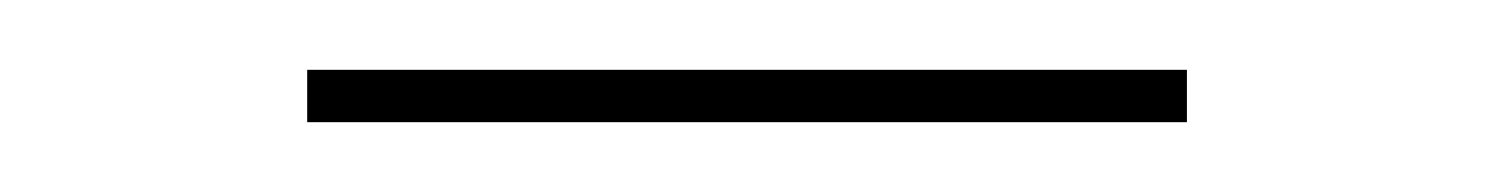

<svg xmlns="http://www.w3.org/2000/svg" viewBox="-20 -726 427 55"><path d="M68 -706H320V-691H68Z"/></svg>

Font: Exo Thin
Style: Regular
Weight: 250
Designer: Natanael Gama
Foundry: Natanael Gama
Version: Version 1.500; ttfautohint (v1.6)